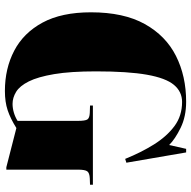

<svg xmlns="http://www.w3.org/2000/svg" viewBox="-18 -766 798 803"><g transform="rotate(90 381.5 -365.0)"><path d="M361 14Q267 14 192.5 -25Q118 -64 75 -143.5Q32 -223 32 -346Q32 -483 81 -571Q130 -659 214.5 -701.5Q299 -744 406 -744Q468 -744 515 -721Q562 -698 587 -673L603 -744H618L661 -494L645 -489Q618 -556 584.5 -609.5Q551 -663 508 -695Q465 -727 407 -727Q364 -727 335.5 -693Q307 -659 293 -580Q279 -501 279 -367Q279 -260 290.5 -192Q302 -124 321 -86Q340 -48 364.5 -33Q389 -18 415 -18Q433 -18 451.5 -23.5Q470 -29 486 -39V-291Q486 -322 480 -331Q474 -340 453 -341L422 -342V-354H753V-342L726 -341Q704 -340 697 -330.5Q690 -321 690 -291V8H680L516 -34Q476 -9 441.5 2.5Q407 14 361 14Z"/></g></svg>

Font: Display Black
Style: Regular
Weight: 900
Designer: Latin by Veronika Burian and Jose Scaglione. Greek by Irene Vlachou. Cyrillic by Vera Evstafieva.
Foundry: TypeTogether
Version: Version 3.002